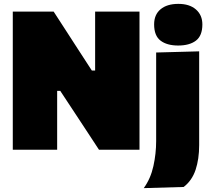

<svg xmlns="http://www.w3.org/2000/svg" viewBox="-20 -773 1088 991"><path d="M46 0V-713H257Q292.5 -658.5 321.2 -614Q350 -569.5 380 -523L454 -409H471V-713H700V0H491Q462.5 -43.5 432.5 -89.2Q402.5 -135 367.5 -188L291 -304H275V0ZM722 198Q757.5 149 771.8 84.2Q786 19.5 786 -45V-502L1008 -508V-24Q1008 48 989.5 103.5Q971 159 928 192ZM899.5 -538Q842 -538 808.8 -563.2Q775.5 -588.5 775.5 -647Q775.5 -697.5 808.8 -725.2Q842 -753 900.5 -753Q958.5 -753 991.5 -724Q1024.5 -695 1024.5 -647Q1024.5 -588.5 991.2 -563.2Q958 -538 899.5 -538Z"/></svg>

Font: Commissioner Black
Style: Regular
Weight: 900
Designer: Kostas Bartsokas
Foundry: Kostas Bartsokas
Version: Version 1.000; ttfautohint (v1.8.3)